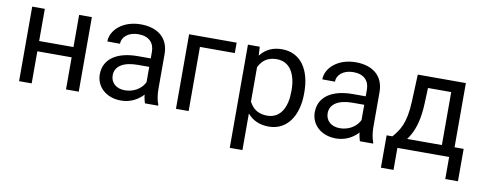

<svg xmlns="http://www.w3.org/2000/svg" viewBox="-63 -838 3376 1340"><g transform="rotate(10 1625.0 -167.5)"><path d="M165 -528.3H75.7V0H165V-227.5H408.2V0H498.5V-528.3H408.2V-300.3H165Z M956.5 -44.9C960 -27.8 963.4 -11.7 967.8 0H1061V-7.3C1049.3 -34.2 1043 -75.7 1043 -116.2V-361.3C1043 -480 960.4 -538.1 844.7 -538.1C717.3 -538.1 634.3 -460.4 634.3 -379.9L724.1 -379.4C724.1 -429.2 770.5 -467.3 839.8 -467.3C914.1 -467.3 953.1 -426.8 953.1 -362.3V-315.9H862.3C712.9 -315.9 622.1 -253.4 622.1 -145C622.1 -57.1 693.8 9.8 797.9 9.8C856 9.8 900.4 -11.7 933.6 -39.6C941.4 -45.9 948.7 -52.7 955.1 -60.1C955.6 -55.2 956.1 -50.3 956.5 -44.9ZM946.8 -136.2C923.8 -97.2 875 -65.4 812.5 -65.4C748.5 -65.4 711.9 -104.5 711.9 -153.8C711.9 -218.3 770 -255.9 872.1 -255.9H953.1V-147.9C951.2 -144 949.2 -140.1 946.8 -136.2Z M1524.4 -528.3H1187.5V0H1277.3V-454.6H1524.4Z M2049.8 -269C2049.8 -430.7 1976.6 -538.1 1844.7 -538.1C1780.8 -538.1 1731.4 -514.2 1697.3 -472.2C1695.3 -469.7 1693.4 -467.8 1691.9 -465.3L1688 -528.3H1604.5V203.1H1694.3V-56.2L1696.3 -54.2C1731.4 -13.2 1781.2 9.8 1846.2 9.8C1976.1 9.8 2049.8 -103.5 2049.8 -258.8ZM1959.5 -258.8C1959.5 -150.9 1918.5 -63.5 1822.3 -63.5C1776.9 -63.5 1744.1 -78.6 1720.7 -102.5C1710.4 -113.8 1701.7 -126 1694.3 -140.1V-384.8C1700.7 -397.5 1708 -409.2 1716.8 -419.4C1739.7 -446.3 1772.9 -463.4 1821.3 -463.4C1917 -463.4 1959.5 -377 1959.5 -269Z M2480 -44.9C2483.4 -27.8 2486.8 -11.7 2491.2 0H2584.5V-7.3C2572.8 -34.2 2566.4 -75.7 2566.4 -116.2V-361.3C2566.4 -480 2483.9 -538.1 2368.2 -538.1C2240.7 -538.1 2157.7 -460.4 2157.7 -379.9L2247.6 -379.4C2247.6 -429.2 2293.9 -467.3 2363.3 -467.3C2437.5 -467.3 2476.6 -426.8 2476.6 -362.3V-315.9H2385.7C2236.3 -315.9 2145.5 -253.4 2145.5 -145C2145.5 -57.1 2217.3 9.8 2321.3 9.8C2379.4 9.8 2423.8 -11.7 2457 -39.6C2464.8 -45.9 2472.2 -52.7 2478.5 -60.1C2479 -55.2 2479.5 -50.3 2480 -44.9ZM2470.2 -136.2C2447.3 -97.2 2398.4 -65.4 2335.9 -65.4C2272 -65.4 2235.4 -104.5 2235.4 -153.8C2235.4 -218.3 2293.5 -255.9 2395.5 -255.9H2476.6V-147.9C2474.6 -144 2472.7 -140.1 2470.2 -136.2Z M2808.1 -528.3 2800.3 -337.9C2793.9 -179.2 2753.9 -126.5 2708.5 -73.2H2667.5V156.2H2756.8V0H3123.5V156.2H3213.4V-73.2H3148.9V-528.3ZM2835.4 -107.9C2865.7 -160.6 2886.2 -234.4 2890.1 -337.9L2894.5 -448.7H3059.1V-73.2H2813C2820.8 -83.5 2828.1 -95.2 2835.4 -107.9Z"/></g></svg>

Font: Bert Sans
Style: Regular
Weight: 400
Designer: Christian Robertson (Google), Cristiano Sobral
Foundry: Google, Cristiano Sobral
Version: Version 3.101